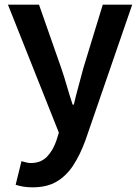

<svg xmlns="http://www.w3.org/2000/svg" viewBox="-20 -575 599 822"><path d="M120 227Q97 227 79.5 224Q62 221 47 216L72 115Q80 117 90.5 120Q101 123 112 123Q155 123 181 96Q207 69 221 28L232 -7L14 -555H147L242 -284Q255 -246 266.5 -206Q278 -166 291 -127H296Q305 -166 316 -205.5Q327 -245 337 -284L420 -555H546L346 25Q323 88 293.5 133Q264 178 222.5 202.5Q181 227 120 227Z"/></svg>

Font: Noto Sans TC Thin SemiBold
Style: Regular
Weight: 600
Version: Version 2.004-H2;hotconv 1.0.118;makeotfexe 2.5.65603